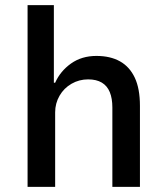

<svg xmlns="http://www.w3.org/2000/svg" viewBox="-20 -725 649 745"><path d="M87 0V-705H189V-404H194Q214 -449 255.5 -478.5Q297 -508 354 -508Q408 -508 445.5 -487Q483 -466 503 -423.5Q523 -381 523 -314V0H416V-308Q416 -343 406 -367.5Q396 -392 375 -404.5Q354 -417 322 -417Q287 -417 257.5 -400Q228 -383 211 -353.5Q194 -324 194 -289V0Z"/></svg>

Font: Nunito Sans 7pt SemiCondensed SemiBold
Style: Regular
Weight: 600
Width: 4
Designer: Vernon Adams
Foundry: Vernon Adams
Version: Version 3.101;gftools[0.9.27]